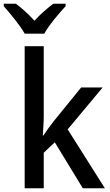

<svg xmlns="http://www.w3.org/2000/svg" viewBox="-57 -1007 586 1027"><path d="M75 -827H180C204 -872 259 -936 294 -974V-987H228C194 -961 162 -934 127 -896C95 -932 59 -964 28 -987H-37V-974C-2 -934 51 -871 75 -827ZM177 -386V-760H75V0H177V-190L236 -246L386 0H504L305 -315L492 -539H377L229 -357C212 -336 189 -303 175 -282H172C174 -315 177 -354 177 -386Z"/></svg>

Font: Noto Sans SemiCondensed Medium
Style: Regular
Weight: 500
Width: 4
Designer: Monotype Design Team
Foundry: Monotype Imaging Inc.
Version: Version 2.013